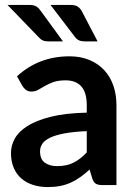

<svg xmlns="http://www.w3.org/2000/svg" viewBox="-20 -751 548 779"><path d="M10.5 0ZM396.5 0Q379 0 369.5 -5.2Q360 -10.5 354.5 -26.5L343.5 -63Q324 -45.5 305.5 -32.2Q287 -19 267 -10Q247 -1 224.2 3.5Q201.5 8 174 8Q141.5 8 114 -0.8Q86.5 -9.5 66.5 -27Q46.5 -44.5 35.5 -70.5Q24.5 -96.5 24.5 -131Q24.5 -160 39.8 -188.2Q55 -216.5 90.5 -239.2Q126 -262 185 -277Q244 -292 332 -294V-324Q332 -375.5 310 -400.2Q288 -425 246.5 -425Q216.5 -425 196.8 -418Q177 -411 162 -402.2Q147 -393.5 134.8 -386.5Q122.5 -379.5 107.5 -379.5Q94.5 -379.5 85.5 -386.2Q76.5 -393 71 -402L49 -441.5Q137.5 -522.5 262 -522.5Q307 -522.5 342.5 -507.8Q378 -493 402.5 -466.8Q427 -440.5 439.8 -404Q452.5 -367.5 452.5 -324V0ZM212 -77Q250 -77 277.8 -90.8Q305.5 -104.5 332 -132.5V-219Q278 -216.5 241.8 -209.8Q205.5 -203 183.5 -192.5Q161.5 -182 152 -168Q142.5 -154 142.5 -137.5Q142.5 -105 161.8 -91Q181 -77 212 -77ZM265 -731Q285.5 -731 295.5 -724.2Q305.5 -717.5 312.5 -704.5L376 -583H325.5Q311 -583 301.8 -586.8Q292.5 -590.5 284.5 -600.5L185 -731ZM99.5 -731Q109.5 -731 116.5 -729.2Q123.5 -727.5 128.8 -724Q134 -720.5 138.2 -715.8Q142.5 -711 147 -704.5L235.5 -583H177Q163 -583 154.2 -586.8Q145.5 -590.5 136.5 -600.5L10.5 -731Z"/></svg>

Font: Lato
Style: Bold
Weight: 700
Designer: Lukasz Dziedzic
Foundry: tyPoland Lukasz Dziedzic
Version: Version 2.007; 2014-02-27